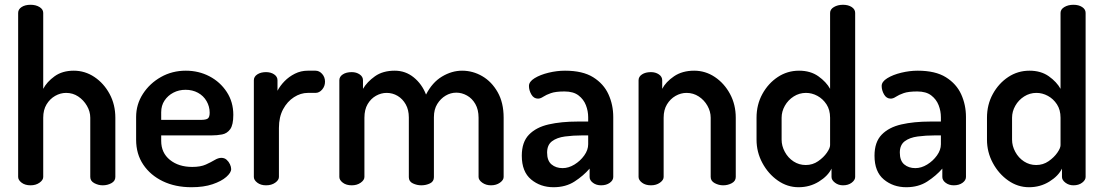

<svg xmlns="http://www.w3.org/2000/svg" viewBox="-20 -776 4622 804"><path d="M108 0Q85 0 70.5 -11Q56 -22 56 -35V-722Q56 -737 70.5 -746.5Q85 -756 108 -756Q130 -756 145.5 -746.5Q161 -737 161 -722V-404Q176 -433 208.5 -456.5Q241 -480 289 -480Q336 -480 375.5 -453.5Q415 -427 439 -382.5Q463 -338 463 -283V-35Q463 -18 446.5 -9Q430 0 410 0Q392 0 375 -9Q358 -18 358 -35V-283Q358 -309 344 -333Q330 -357 307.5 -372Q285 -387 257 -387Q233 -387 211 -374.5Q189 -362 175 -339Q161 -316 161 -283V-35Q161 -22 145.5 -11Q130 0 108 0Z M782 8Q714 8 662 -17Q610 -42 580 -86.5Q550 -131 550 -191V-286Q550 -339 578.5 -383Q607 -427 654 -453.5Q701 -480 758 -480Q812 -480 857 -456.5Q902 -433 929.5 -391Q957 -349 957 -295Q957 -253 944 -235Q931 -217 910 -213Q889 -209 866 -209H655V-186Q655 -136 691.5 -106.5Q728 -77 785 -77Q820 -77 842 -87Q864 -97 879 -106Q894 -115 907 -115Q920 -115 929 -107Q938 -99 943 -88Q948 -77 948 -68Q948 -53 927.5 -35Q907 -17 870 -4.5Q833 8 782 8ZM655 -274H821Q843 -274 850.5 -280Q858 -286 858 -304Q858 -330 845 -352.5Q832 -375 809 -387.5Q786 -400 757 -400Q729 -400 706 -388Q683 -376 669 -355Q655 -334 655 -306Z M1094 0Q1072 0 1057.5 -11Q1043 -22 1043 -35V-440Q1043 -455 1057.5 -464.5Q1072 -474 1094 -474Q1114 -474 1128 -464.5Q1142 -455 1142 -440V-396Q1153 -417 1171.5 -436Q1190 -455 1215 -467.5Q1240 -480 1269 -480H1301Q1317 -480 1329 -466.5Q1341 -453 1341 -434Q1341 -415 1329 -401Q1317 -387 1301 -387H1269Q1239 -387 1211 -369Q1183 -351 1165.5 -318.5Q1148 -286 1148 -240V-35Q1148 -22 1132.5 -11Q1117 0 1094 0Z M1453 0Q1430 0 1415.5 -11Q1401 -22 1401 -35V-440Q1401 -455 1415.5 -464.5Q1430 -474 1453 -474Q1472 -474 1486 -464.5Q1500 -455 1500 -440V-404Q1517 -433 1550 -456.5Q1583 -480 1633 -480Q1678 -480 1712.5 -452Q1747 -424 1764 -380Q1790 -431 1831 -455.5Q1872 -480 1915 -480Q1960 -480 1999.5 -457Q2039 -434 2064 -390Q2089 -346 2089 -283V-35Q2089 -22 2073.5 -11Q2058 0 2036 0Q2015 0 1999.5 -11Q1984 -22 1984 -35V-283Q1984 -317 1970.5 -340.5Q1957 -364 1935.5 -376Q1914 -388 1891 -388Q1867 -388 1846 -375.5Q1825 -363 1811 -340.5Q1797 -318 1797 -285V-34Q1797 -16 1780.5 -8Q1764 0 1744 0Q1726 0 1709 -8Q1692 -16 1692 -34V-284Q1692 -316 1679 -339Q1666 -362 1645 -374.5Q1624 -387 1599 -387Q1576 -387 1554.5 -375Q1533 -363 1519.5 -340Q1506 -317 1506 -283V-35Q1506 -22 1490.5 -11Q1475 0 1453 0Z M2298 8Q2243 8 2204 -24.5Q2165 -57 2165 -124Q2165 -181 2195 -212Q2225 -243 2277.5 -255Q2330 -267 2399 -267H2443V-285Q2443 -311 2433.5 -335.5Q2424 -360 2402.5 -376.5Q2381 -393 2344 -393Q2307 -393 2287 -386Q2267 -379 2255 -371Q2243 -363 2233 -363Q2215 -363 2205 -380.5Q2195 -398 2195 -416Q2195 -434 2218.5 -448.5Q2242 -463 2277 -471.5Q2312 -480 2346 -480Q2420 -480 2464 -452.5Q2508 -425 2528 -381Q2548 -337 2548 -286V-35Q2548 -21 2533.5 -10.5Q2519 0 2497 0Q2477 0 2463 -10.5Q2449 -21 2449 -35V-70Q2423 -40 2386 -16Q2349 8 2298 8ZM2336 -72Q2361 -72 2385.5 -87Q2410 -102 2426.5 -125Q2443 -148 2443 -172V-209H2418Q2380 -209 2346 -204.5Q2312 -200 2291.5 -184.5Q2271 -169 2271 -137Q2271 -103 2289.5 -87.5Q2308 -72 2336 -72Z M2706 0Q2683 0 2668.5 -11Q2654 -22 2654 -35V-440Q2654 -455 2668.5 -464.5Q2683 -474 2706 -474Q2725 -474 2739 -464.5Q2753 -455 2753 -440V-404Q2768 -433 2802.5 -456.5Q2837 -480 2887 -480Q2934 -480 2973.5 -453.5Q3013 -427 3037 -382.5Q3061 -338 3061 -283V-35Q3061 -18 3044.5 -9Q3028 0 3008 0Q2990 0 2973 -9Q2956 -18 2956 -35V-283Q2956 -309 2942.5 -333Q2929 -357 2906 -372Q2883 -387 2855 -387Q2831 -387 2809 -374.5Q2787 -362 2773 -339Q2759 -316 2759 -283V-35Q2759 -22 2743.5 -11Q2728 0 2706 0Z M3324 8Q3277 8 3237 -20Q3197 -48 3172.5 -93.5Q3148 -139 3148 -191V-283Q3148 -338 3172.5 -382.5Q3197 -427 3237 -453.5Q3277 -480 3326 -480Q3374 -480 3407 -456.5Q3440 -433 3456 -404V-722Q3456 -737 3472 -746.5Q3488 -756 3510 -756Q3532 -756 3546.5 -746.5Q3561 -737 3561 -722V-35Q3561 -22 3546.5 -11Q3532 0 3510 0Q3491 0 3476.5 -11Q3462 -22 3462 -35V-70Q3447 -39 3409 -15.5Q3371 8 3324 8ZM3354 -85Q3383 -85 3406 -101Q3429 -117 3442.5 -136.5Q3456 -156 3456 -168V-283Q3456 -316 3441 -339Q3426 -362 3403 -374.5Q3380 -387 3355 -387Q3327 -387 3303.5 -372Q3280 -357 3266.5 -333Q3253 -309 3253 -283V-191Q3253 -165 3266.5 -140Q3280 -115 3303 -100Q3326 -85 3354 -85Z M3775 8Q3720 8 3681 -24.5Q3642 -57 3642 -124Q3642 -181 3672 -212Q3702 -243 3754.5 -255Q3807 -267 3876 -267H3920V-285Q3920 -311 3910.5 -335.5Q3901 -360 3879.5 -376.5Q3858 -393 3821 -393Q3784 -393 3764 -386Q3744 -379 3732 -371Q3720 -363 3710 -363Q3692 -363 3682 -380.5Q3672 -398 3672 -416Q3672 -434 3695.5 -448.5Q3719 -463 3754 -471.5Q3789 -480 3823 -480Q3897 -480 3941 -452.5Q3985 -425 4005 -381Q4025 -337 4025 -286V-35Q4025 -21 4010.5 -10.5Q3996 0 3974 0Q3954 0 3940 -10.5Q3926 -21 3926 -35V-70Q3900 -40 3863 -16Q3826 8 3775 8ZM3813 -72Q3838 -72 3862.5 -87Q3887 -102 3903.5 -125Q3920 -148 3920 -172V-209H3895Q3857 -209 3823 -204.5Q3789 -200 3768.5 -184.5Q3748 -169 3748 -137Q3748 -103 3766.5 -87.5Q3785 -72 3813 -72Z M4289 8Q4242 8 4202 -20Q4162 -48 4137.5 -93.5Q4113 -139 4113 -191V-283Q4113 -338 4137.5 -382.5Q4162 -427 4202 -453.5Q4242 -480 4291 -480Q4339 -480 4372 -456.5Q4405 -433 4421 -404V-722Q4421 -737 4437 -746.5Q4453 -756 4475 -756Q4497 -756 4511.5 -746.5Q4526 -737 4526 -722V-35Q4526 -22 4511.5 -11Q4497 0 4475 0Q4456 0 4441.5 -11Q4427 -22 4427 -35V-70Q4412 -39 4374 -15.5Q4336 8 4289 8ZM4319 -85Q4348 -85 4371 -101Q4394 -117 4407.5 -136.5Q4421 -156 4421 -168V-283Q4421 -316 4406 -339Q4391 -362 4368 -374.5Q4345 -387 4320 -387Q4292 -387 4268.5 -372Q4245 -357 4231.5 -333Q4218 -309 4218 -283V-191Q4218 -165 4231.5 -140Q4245 -115 4268 -100Q4291 -85 4319 -85Z"/></svg>

Font: Dosis ExtraLight SemiBold
Style: Regular
Weight: 600
Version: Version 3.001; ttfautohint (v1.8.2)